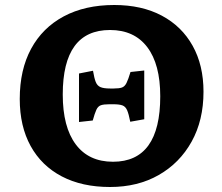

<svg xmlns="http://www.w3.org/2000/svg" viewBox="-20 -734 888 768"><path d="M420 14Q308 14 227 -28.5Q146 -71 102.5 -150Q59 -229 59 -338Q59 -455 104.5 -539Q150 -623 235 -668.5Q320 -714 437 -714Q547 -714 627 -671.5Q707 -629 750.5 -551Q794 -473 794 -367Q794 -253 746.5 -167.5Q699 -82 615 -34Q531 14 420 14ZM432 -87Q621 -87 621 -349Q621 -477 569 -545.5Q517 -614 420 -614Q231 -614 231 -356Q231 -226 283 -156.5Q335 -87 432 -87ZM296 -246V-440L352 -451Q357 -421 363 -406Q369 -391 382 -385.5Q395 -380 420 -380H435Q457 -380 468 -384Q479 -388 486 -402Q493 -416 502 -446L557 -452V-257L501 -247Q495 -278 488.5 -293Q482 -308 469.5 -312.5Q457 -317 433 -317H418Q395 -317 383.5 -313Q372 -309 365.5 -295Q359 -281 351 -252Z"/></svg>

Font: Literata 7pt
Style: Bold
Weight: 700
Designer: Latin by Veronika Burian and Jose Scaglione. Greek by Irene Vlachou. Cyrillic by Vera Evstafieva.
Foundry: TypeTogether
Version: Version 3.002